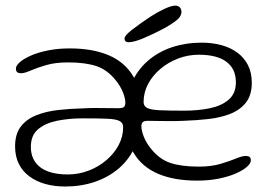

<svg xmlns="http://www.w3.org/2000/svg" viewBox="-20 -680 988 700"><path d="M234.5 -503.5Q317 -503.5 375.8 -478.8Q434.5 -454 465.5 -402.2Q496.5 -350.5 496.5 -268.5Q496.5 -201 474.8 -150.8Q453 -100.5 414.5 -67.2Q376 -34 325.8 -17Q275.5 0 217.5 0Q178.5 0 145.2 -9.2Q112 -18.5 87 -37Q62 -55.5 48.5 -82.8Q35 -110 35 -146.5Q35 -191.5 55.8 -218.5Q76.5 -245.5 112.2 -259.8Q148 -274 192.8 -279Q237.5 -284 285 -285Q304.5 -286.5 330.5 -286.2Q356.5 -286 379.2 -285.8Q402 -285.5 412 -285.5Q426.5 -285.5 431.8 -290Q437 -294.5 437 -306Q437 -321 428.2 -343.2Q419.5 -365.5 403 -386Q371.5 -426 330.8 -439.2Q290 -452.5 228.5 -452.5Q182.5 -452.5 148.8 -442.8Q115 -433 92.2 -423Q69.5 -413 56.5 -413Q47.5 -413 42.8 -416.8Q38 -420.5 38 -430Q38 -440.5 52 -453Q66 -465.5 91.8 -477Q117.5 -488.5 154 -496Q190.5 -503.5 234.5 -503.5ZM282 -248.5Q230 -248.5 187 -239.5Q144 -230.5 118.2 -208.2Q92.5 -186 92.5 -144.5Q92.5 -96.5 126.8 -70.2Q161 -44 227.5 -44Q266.5 -44 302.8 -57.8Q339 -71.5 367.5 -95.8Q396 -120 412.5 -151Q429 -182 429 -216.5Q429 -232.5 415.2 -239.2Q401.5 -246 369.5 -247.2Q337.5 -248.5 282 -248.5ZM698 -21.5Q615.5 -21.5 556.8 -46.2Q498 -71 467 -122.8Q436 -174.5 436 -256.5Q436 -323.5 458 -373.8Q480 -424 518.2 -457.5Q556.5 -491 607 -507.8Q657.5 -524.5 715 -524.5Q754 -524.5 787.2 -515.5Q820.5 -506.5 845.5 -488Q870.5 -469.5 884.2 -442.2Q898 -415 898 -378.5Q898 -333.5 877 -306.5Q856 -279.5 820.2 -265.2Q784.5 -251 739.8 -246Q695 -241 647.5 -239.5Q628 -238.5 602 -238.5Q576 -238.5 553.5 -239Q531 -239.5 520.5 -239.5Q506 -239.5 500.8 -235Q495.5 -230.5 495.5 -219Q495.5 -204 504.2 -181.8Q513 -159.5 529.5 -139Q561 -99 601.8 -85.8Q642.5 -72.5 704 -72.5Q750 -72.5 783.8 -82.5Q817.5 -92.5 840.2 -102Q863 -111.5 876 -111.5Q885 -111.5 889.8 -108Q894.5 -104.5 894.5 -95Q894.5 -84.5 880.5 -72Q866.5 -59.5 840.8 -48Q815 -36.5 778.8 -29Q742.5 -21.5 698 -21.5ZM651 -276.5Q703 -276.5 745.8 -285.5Q788.5 -294.5 814.2 -317Q840 -339.5 840 -380.5Q840 -428.5 805.8 -454.5Q771.5 -480.5 705 -480.5Q666 -480.5 629.8 -466.8Q593.5 -453 565 -429Q536.5 -405 520 -374Q503.5 -343 503.5 -308.5Q503.5 -292.5 517.2 -286Q531 -279.5 563.2 -278Q595.5 -276.5 651 -276.5ZM449 -526Q442 -526 438 -529.2Q434 -532.5 434 -540Q434 -550 460.5 -570.8Q487 -591.5 528 -619Q553.5 -635.5 579.2 -647.5Q605 -659.5 619 -659.5Q629 -659.5 635.2 -653.5Q641.5 -647.5 641.5 -636.5Q641.5 -621.5 626.2 -608.2Q611 -595 580 -577.5Q543.5 -558 506.2 -542Q469 -526 449 -526Z"/></svg>

Font: Gluten ExtraLight
Style: Regular
Weight: 250
Designer: Tyler Finck
Foundry: Etcetera Type Company
Version: Version 1.300